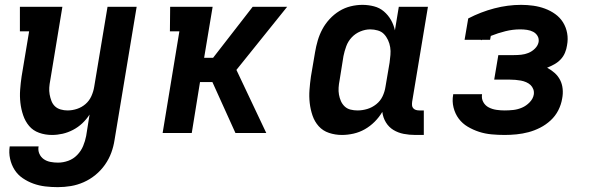

<svg xmlns="http://www.w3.org/2000/svg" viewBox="-20 -548 2440 791"><path d="M218 223Q192 223 166.5 220Q141 217 117.5 208.5Q94 200 73.5 186Q53 172 40 151.5Q27 131 21.5 106Q16 81 20 55H139Q136 71 142 85Q148 99 160 107.5Q172 116 187.5 119Q203 122 219 122Q240 122 261 114.5Q282 107 298 90.5Q314 74 322.5 53.5Q331 33 335 12L349 -76Q336 -56 319 -40Q302 -24 281 -13Q260 -2 238 3Q216 8 194 8Q166 8 141 -1Q116 -10 100 -29Q84 -48 75.5 -73Q67 -98 64 -124.5Q61 -151 63 -178.5Q65 -206 69 -233L100 -419H62V-520H237L187 -217Q184 -202 183 -187.5Q182 -173 184.5 -159Q187 -145 192 -132Q197 -119 206.5 -110Q216 -101 230 -97Q244 -93 258 -93Q278 -93 297.5 -99.5Q317 -106 332.5 -119.5Q348 -133 356.5 -152Q365 -171 368 -190L423 -520H543L452 28Q448 55 438.5 81Q429 107 412.5 130.5Q396 154 373.5 172.5Q351 191 325 202.5Q299 214 272 218.5Q245 223 218 223Z M650 0 719 -419H680L681 -520H856L821 -310H858L1021 -520H1163L954 -260L1077 0H950L855 -210H804L770 0Z M1389 8Q1361 8 1335.5 -0.5Q1310 -9 1293 -28Q1276 -47 1267.5 -72Q1259 -97 1256 -123.5Q1253 -150 1255 -177.5Q1257 -205 1261 -233L1278 -333Q1282 -357 1289 -381Q1296 -405 1308 -427.5Q1320 -450 1338 -469.5Q1356 -489 1378 -502.5Q1400 -516 1424.5 -522Q1449 -528 1473 -528Q1497 -528 1520.5 -522Q1544 -516 1561.5 -501Q1579 -486 1590.5 -466Q1602 -446 1607 -423L1623 -520H1743L1678 -129Q1677 -121 1677.5 -114Q1678 -107 1682.5 -102Q1687 -97 1693.5 -95Q1700 -93 1708 -93H1726V8H1691Q1666 8 1643 3.5Q1620 -1 1601 -12.5Q1582 -24 1570 -43.5Q1558 -63 1555 -87Q1542 -65 1523.5 -46.5Q1505 -28 1483 -15.5Q1461 -3 1436.5 2.5Q1412 8 1389 8ZM1453 -93Q1473 -93 1493 -99Q1513 -105 1530 -118.5Q1547 -132 1556 -151Q1565 -170 1568 -190L1585 -290Q1587 -306 1588.5 -322Q1590 -338 1587.5 -353.5Q1585 -369 1578.5 -383Q1572 -397 1562 -407.5Q1552 -418 1536.5 -422.5Q1521 -427 1505 -427Q1485 -427 1464.5 -418.5Q1444 -410 1429 -394Q1414 -378 1406.5 -357.5Q1399 -337 1395 -317L1379 -217Q1376 -202 1375 -187Q1374 -172 1376.5 -158Q1379 -144 1384.5 -131.5Q1390 -119 1400 -109.5Q1410 -100 1424 -96.5Q1438 -93 1453 -93Z M2059 8Q2032 8 2005 5.5Q1978 3 1953.5 -5Q1929 -13 1907 -26Q1885 -39 1870 -59Q1855 -79 1848.5 -105Q1842 -131 1847 -158V-160H1966Q1963 -142 1971 -127.5Q1979 -113 1993.5 -105.5Q2008 -98 2025 -95.5Q2042 -93 2059 -93Q2077 -93 2095 -95Q2113 -97 2130.5 -104.5Q2148 -112 2162 -126.5Q2176 -141 2179 -158Q2181 -170 2177 -180.5Q2173 -191 2165.5 -198Q2158 -205 2147.5 -209.5Q2137 -214 2126 -216Q2115 -218 2103.5 -219Q2092 -220 2080 -220H2016L2033 -321H2097Q2112 -321 2127 -322.5Q2142 -324 2157 -330Q2172 -336 2184 -348Q2196 -360 2199 -375Q2201 -389 2194.5 -400Q2188 -411 2176.5 -417Q2165 -423 2151 -425Q2137 -427 2123 -427Q2093 -427 2062.5 -419.5Q2032 -412 2002 -400L1999 -384H1966Q1965 -384 1964 -383.5Q1963 -383 1962 -382L1961 -384H1894L1909 -472Q1961 -499 2016.5 -513.5Q2072 -528 2127 -528Q2152 -528 2177 -524.5Q2202 -521 2225 -512.5Q2248 -504 2267.5 -490Q2287 -476 2299.5 -456Q2312 -436 2316.5 -411.5Q2321 -387 2316 -361Q2314 -346 2307.5 -330.5Q2301 -315 2289.5 -303Q2278 -291 2263.5 -283Q2249 -275 2234 -269Q2251 -260 2265 -247.5Q2279 -235 2287.5 -218.5Q2296 -202 2298 -182Q2300 -162 2296 -142Q2292 -117 2280 -93.5Q2268 -70 2248.5 -52Q2229 -34 2205.5 -22Q2182 -10 2157.5 -3.5Q2133 3 2108 5.5Q2083 8 2059 8Z"/></svg>

Font: Iosevka Etoile
Style: Bold Italic
Weight: 700
Italic angle: -9°
Designer: Belleve Invis
Foundry: Belleve Invis
Version: Version 28.1.0; ttfautohint (v1.8.4)